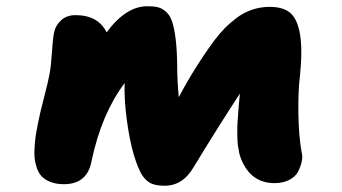

<svg xmlns="http://www.w3.org/2000/svg" viewBox="-20 -616 1086 610"><path d="M183.1 -30.8Q159.2 -30.8 141.4 -37.6Q123.5 -44.4 113 -55.2Q102.5 -65.9 96.9 -82.8Q91.3 -99.6 89.8 -115.2Q88.4 -130.9 90.1 -152.6Q91.8 -174.3 94.2 -189.7Q96.7 -205.1 101.1 -226.1Q106.4 -254.4 119.9 -306.2Q133.3 -357.9 137.2 -379.9Q142.1 -404.8 145 -450Q147.9 -495.1 151.9 -513.2Q156.2 -534.7 173.8 -551.3Q191.4 -567.9 220.2 -567.9Q291.5 -567.9 318.8 -513.2Q379.9 -596.2 448.2 -596.2Q469.2 -596.2 482.4 -592.8Q495.6 -589.4 508.1 -578.1Q520.5 -566.9 527.3 -545.9Q534.2 -524.9 538.3 -490Q542.5 -455.1 543 -403.8Q543 -362.3 547.9 -307.1Q598.6 -402.8 661.1 -487.8Q677.7 -509.8 694.1 -526.4Q710.4 -543 732.4 -559.6Q754.4 -576.2 781 -585.2Q807.6 -594.2 836.9 -594.2Q880.4 -594.2 902.8 -574.5Q925.3 -554.7 933.3 -506.3Q941.4 -458 933.1 -376Q926.8 -326.2 928 -254.9Q929.2 -183.6 938 -133.8Q942.4 -118.2 938.2 -100.8Q934.1 -83.5 925.8 -68.6Q917.5 -53.7 897.9 -43.9Q878.4 -34.2 852.1 -34.2Q776.9 -34.2 746.1 -110.8Q742.2 -119.6 739.7 -131.6Q737.3 -143.6 735.8 -154.1Q734.4 -164.6 734.1 -180.9Q733.9 -197.3 733.9 -207.5Q733.9 -217.8 735.4 -237.1Q736.8 -256.3 737.3 -264.4Q737.8 -272.5 739.7 -293.2Q741.7 -314 742.2 -318.8Q673.3 -213.4 595.2 -85Q561 -25.9 502.9 -25.9Q471.7 -25.9 455.6 -35.6Q439.5 -45.4 428.2 -64.9Q394.5 -129.4 379.9 -259.8Q374.5 -310.5 376 -352.1Q302.7 -254.9 271 -105Q257.8 -30.8 183.1 -30.8Z"/></svg>

Font: Shantell Sans Irregular Bouncy
Style: Italic
Weight: 800
Italic angle: -11.31°
Designer: Stephen Nixon, Anya Danilova, Shantell Martin
Foundry: Arrow Type
Version: Version 1.006;[9816181b4]